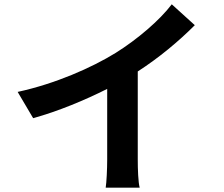

<svg xmlns="http://www.w3.org/2000/svg" viewBox="-20 -828 1040 892"><path d="M620 -496C719 -560 809 -635 885 -711L778 -808C722 -734 618 -645 517 -582C405 -513 237 -439 62 -401L134 -279C250 -311 375 -363 478 -415V-87C478 -43 475 20 471 44H629C622 19 620 -43 620 -87Z"/></svg>

Font: Noto Sans Mono CJK JP Bold
Style: Regular
Weight: 700
Designer: Ryoko NISHIZUKA (kana & ideographs); Paul D. Hunt (Latin, Greek & Cyrillic); Wenlong ZHANG (bopomofo); Sandoll Communica
Foundry: Adobe Systems Incorporated
Version: Version 1.004;PS 1.004;hotconv 1.0.82;makeotf.lib2.5.63406